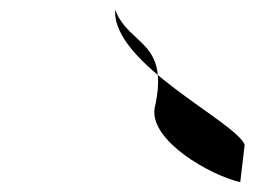

<svg xmlns="http://www.w3.org/2000/svg" viewBox="-20 -752 517 390"><path d="M214 -732C242 -658 326 -670 294 -532C284 -466 407 -396 468 -382L477 -458C459 -505 207 -622 214 -732Z"/></svg>

Font: Interstorm
Style: Obl
Weight: 400
Version: Version 0.7